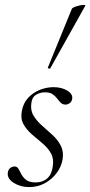

<svg xmlns="http://www.w3.org/2000/svg" viewBox="-20 -751 367 782"><path d="M99 11Q63 11 35.5 -6.5Q8 -24 12 -49Q14 -61 22 -67Q30 -73 39 -73Q50 -73 55.5 -63Q61 -53 67.5 -40.5Q74 -28 87 -18Q100 -8 125 -8Q154 -8 172.5 -24.5Q191 -41 195 -74Q200 -105 187 -127.5Q174 -150 152 -168Q130 -186 109 -204.5Q88 -223 75.5 -245.5Q63 -268 69 -299Q75 -332 95.5 -353.5Q116 -375 143.5 -385.5Q171 -396 198 -396Q231 -396 254 -382Q277 -368 274 -349Q272 -336 263.5 -330.5Q255 -325 247 -325Q235 -325 227.5 -332.5Q220 -340 212.5 -350Q205 -360 194 -367.5Q183 -375 163 -375Q144 -375 127.5 -365.5Q111 -356 108 -333Q103 -303 116 -281Q129 -259 150.5 -240Q172 -221 193.5 -201.5Q215 -182 227.5 -158Q240 -134 235 -102Q230 -72 210.5 -46Q191 -20 162 -4.5Q133 11 99 11ZM185 -473Q184 -470 178.5 -472Q173 -474 175 -476L273 -716Q275 -719 283.5 -722.5Q292 -726 303 -728.5Q314 -731 321.5 -731Q329 -731 327 -727Z"/></svg>

Font: Cormorant Light Light
Style: Italic
Weight: 300
Italic angle: -10°
Version: Version 4.000